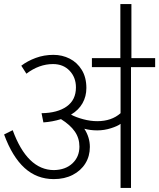

<svg xmlns="http://www.w3.org/2000/svg" viewBox="-20 -918 778 938"><path d="M738 -590H620V0H569V-313Q555 -302 522 -291.5Q489 -281 455 -281Q422 -281 392 -289Q419 -247 419 -200Q419 -155 397 -119.5Q375 -84 335 -63.5Q295 -43 243 -43Q160 -43 100 -97.5Q40 -152 0 -261L42 -282Q113 -88 243 -87Q300 -88 334 -120Q368 -152 368 -202Q368 -243 345.5 -275.5Q323 -308 278 -336Q236 -323 192 -320L183 -365Q261 -366 306 -398Q351 -430 351 -491Q351 -540 320 -572.5Q289 -605 239 -605Q171 -605 109 -558L84 -597Q114 -620 154.5 -635Q195 -650 241 -650Q284 -650 320.5 -631.5Q357 -613 379.5 -576.5Q402 -540 402 -488Q402 -447 383 -413.5Q364 -380 327 -358Q351 -345 386.5 -335.5Q422 -326 455 -326Q525 -326 569 -365V-590H429V-634H568V-898H622V-634H738Z"/></svg>

Font: Martel Sans ExtraLight
Style: Regular
Weight: 275
Designer: Dan Reynolds and Mathieu Réguer
Foundry: Dan Reynolds and Mathieu Réguer
Version: Version 1.002; ttfautohint (v1.1) -l 5 -r 5 -G 72 -x 0 -D la